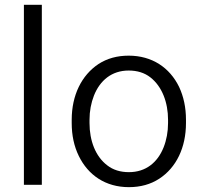

<svg xmlns="http://www.w3.org/2000/svg" viewBox="-20 -770 839 800"><path d="M79.6 -750V0H154.3V-750Z M278.8 -257.3C278.8 -206.1 288.6 -160.6 308.1 -120.6C347.2 -40 419.9 9.8 517.1 9.8C565.4 9.8 607.9 -2 643.6 -25.4C714.8 -71.8 754.9 -155.3 754.9 -257.3V-271C754.9 -322.3 745.1 -367.7 726.1 -408.2C687 -488.3 613.8 -538.1 516.1 -538.1C467.8 -538.1 426.3 -526.4 390.6 -503.4C319.8 -456.5 278.8 -373 278.8 -271ZM353 -271C353 -307.1 359.4 -340.8 371.6 -372.1C396.5 -434.6 445.3 -476.1 516.1 -476.1C551.8 -476.1 582 -466.8 606.4 -447.8C655.3 -409.7 680.2 -343.3 680.2 -271V-257.3C680.2 -220.7 673.8 -186.5 661.6 -155.8C636.7 -93.3 587.9 -52.7 517.1 -52.7C481.4 -52.7 451.2 -62 426.8 -81.1C377.9 -118.2 353 -183.6 353 -257.3Z"/></svg>

Font: Vazirmatn Light
Style: Regular
Weight: 300
Designer: Saber Rastikerdar
Foundry: Saber Rastikerdar
Version: Version 33.003